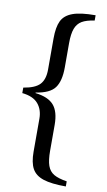

<svg xmlns="http://www.w3.org/2000/svg" viewBox="-99 -818 560 1001"><g transform="rotate(10 181.0 -317.0)"><path d="M128 -13V-188Q128 -236 101.5 -267Q75 -298 17 -304V-333Q79 -343 103.5 -369.5Q128 -396 128 -448V-613Q128 -673 144 -706Q160 -739 202 -754.5Q244 -770 323 -770V-742Q280 -736 256.5 -722Q233 -708 222.5 -680Q212 -652 212 -603V-474Q212 -402 185.5 -366Q159 -330 85 -319V-316Q153 -308 182.5 -274Q212 -240 212 -170V-33Q212 17 222 45.5Q232 74 256 88Q280 102 325 109V136Q248 136 205.5 122Q163 108 145.5 76Q128 44 128 -13Z"/></g></svg>

Font: Taviraj Medium
Style: Regular
Weight: 500
Designer: Katatrad Team
Foundry: CadsonDemak
Version: Version 1.030